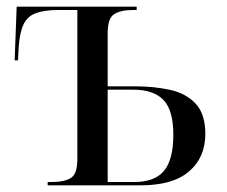

<svg xmlns="http://www.w3.org/2000/svg" viewBox="-20 -556 682 576"><path d="M123 0V-10H137Q173 -10 192.5 -22Q212 -34 212 -78V-526H156Q113 -526 87.5 -516.5Q62 -507 50.5 -482.5Q39 -458 36 -414L34 -375H24L30 -536H390V-526H378Q342 -526 322.5 -513.5Q303 -501 303 -457V-297H385Q442 -297 490 -286.5Q538 -276 567 -245Q596 -214 596 -154Q596 -84 547.5 -42Q499 0 402 0ZM384 -10Q444 -10 472 -43.5Q500 -77 500 -152Q500 -225 470.5 -256Q441 -287 379 -287H303V-10Z"/></svg>

Font: Noto Serif Display SemiCondensed
Style: Regular
Weight: 400
Width: 4
Designer: Monotype Design Team
Foundry: Monotype Imaging Inc.
Version: Version 2.009